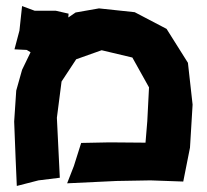

<svg xmlns="http://www.w3.org/2000/svg" viewBox="-20 -612 690 641"><path d="M53.7 -591.8 44.9 -509.8 28.3 -447.3 69.3 -445.3 82 -437.5 53.7 -378.9 34.2 -309.6 27.3 -206.1 32.2 -81.1 36.1 8.8 108.4 -9.8 179.7 -18.6 169.9 -218.8 185.5 -339.8 234.4 -414.1 319.3 -444.3 421.9 -419.9 477.5 -320.3 471.7 -207 465.8 -135.7 345.7 -136.7 251 -134.8 226.6 -57.6 204.1 0 369.1 -7.8 482.4 -9.8 591.8 -5.9 614.3 -119.1 623 -262.7 607.4 -402.3 536.1 -515.6 429.7 -571.3 310.5 -584 232.4 -570.3 208 -553.7 209 -566.4 166 -576.2H95.7Z"/></svg>

Font: MaokenAssortedSans-TC
Style: Regular
Weight: 500
Version: Version 0.83